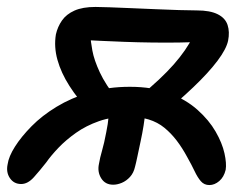

<svg xmlns="http://www.w3.org/2000/svg" viewBox="-35 -523 724 553"><path d="M568 10Q553 10 543.5 -1Q534 -12 525.5 -30Q517 -48 504 -71Q490 -97 474 -118Q458 -139 438.5 -155Q419 -171 393 -179Q367 -187 333 -187Q287 -187 250 -174Q213 -161 184 -140.5Q155 -120 133.5 -97.5Q112 -75 98 -55Q80 -32 62.5 -12.5Q45 7 26 7Q5 7 -6.5 -10Q-18 -27 -13 -50Q-10 -72 8 -100.5Q26 -129 56 -159.5Q86 -190 128 -215.5Q170 -241 223 -257Q276 -273 339 -273Q405 -273 453 -254.5Q501 -236 534 -206.5Q567 -177 586 -144Q605 -111 611.5 -81.5Q618 -52 615 -34Q610 -13 596.5 -1.5Q583 10 568 10ZM291 9Q268 9 256.5 -9.5Q245 -28 250 -51Q253 -69 259 -89.5Q265 -110 271 -142Q276 -166 278 -188.5Q280 -211 283 -219Q285 -236 298.5 -246Q312 -256 330 -256Q351 -256 366.5 -246.5Q382 -237 384 -221Q386 -216 384 -199.5Q382 -183 378.5 -161Q375 -139 370 -116Q365 -93 361 -73.5Q357 -54 354 -43Q350 -25 339.5 -13.5Q329 -2 316 3.5Q303 9 291 9ZM418 -181 368 -246Q429 -296 465.5 -337.5Q502 -379 521 -418L544 -403Q517 -401 480.5 -400.5Q444 -400 403 -400.5Q362 -401 323 -402.5Q284 -404 252 -405.5Q220 -407 203 -408L225 -424Q226 -405 231 -377.5Q236 -350 252.5 -314.5Q269 -279 304 -235L222 -203Q189 -238 165 -275.5Q141 -313 130.5 -350.5Q120 -388 126 -424Q131 -446 143.5 -464Q156 -482 179.5 -492.5Q203 -503 240 -503Q254 -503 281 -502Q308 -501 343 -499.5Q378 -498 413.5 -496.5Q449 -495 480.5 -494Q512 -493 532 -493Q570 -493 592 -482Q614 -471 620.5 -451Q627 -431 622 -406Q617 -382 591.5 -348Q566 -314 522 -272Q478 -230 418 -181Z"/></svg>

Font: Shantell Sans Medium
Style: Italic
Weight: 500
Italic angle: -11°
Designer: Stephen Nixon, Anya Danilova, Shantell Martin
Foundry: Arrow Type
Version: Version 1.011;[c5ecc13dd]